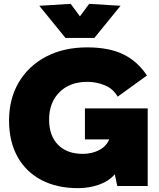

<svg xmlns="http://www.w3.org/2000/svg" viewBox="-20 -966 824 997"><path d="M421 -403H747V0H589L576 -61Q545 -25 494 -7Q443 11 385 11Q276 11 195.5 -31Q115 -73 71 -152Q27 -231 27 -340Q27 -453 77.5 -538.5Q128 -624 219.5 -672Q311 -720 433 -720Q546 -720 620 -684Q694 -648 743 -574L591 -464Q568 -505 524.5 -523Q481 -541 434 -541Q342 -541 288.5 -487Q235 -433 235 -345Q235 -261 281.5 -214Q328 -167 410 -167Q457 -167 494.5 -186.5Q532 -206 547 -242H421ZM320 -769 184 -936 347 -946 395 -881 443 -946 606 -936 470 -769Z"/></svg>

Font: Livvic Black
Style: Regular
Weight: 900
Designer: Jacques Le Bailly, Baron von Fonthausen
Version: Version 1.001; ttfautohint (v1.8.2)